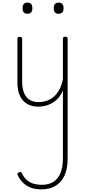

<svg xmlns="http://www.w3.org/2000/svg" viewBox="-20 -795 655 1465"><path d="M270 19Q227 19 191 0Q155 -19 134 -60Q113 -101 113 -166V-499Q113 -507 117 -510.5Q121 -514 130 -514Q140 -514 144.5 -510.5Q149 -507 149 -499V-174Q149 -125 162 -89.5Q175 -54 203 -35Q231 -16 275 -16Q305 -16 333.5 -25Q362 -34 387 -54Q412 -74 431 -108Q450 -142 460 -191V-500Q460 -508 464.5 -511.5Q469 -515 479 -515Q488 -515 492 -511.5Q496 -508 496 -500V415Q496 493 472 545Q448 597 403 623.5Q358 650 296 650Q251 650 216.5 637.5Q182 625 157 600.5Q132 576 115 542Q111 534 113.5 529Q116 524 124 520Q132 515 138 517Q144 519 146 526Q168 571 204 593Q240 615 301 615Q351 615 386.5 593Q422 571 441 526Q460 481 460 412V-105Q444 -67 421 -43Q398 -19 372.5 -5.5Q347 8 320.5 13.5Q294 19 270 19ZM189 -690Q170 -690 161 -701Q152 -712 152 -733Q152 -754 161.5 -764.5Q171 -775 189 -775Q208 -775 217.5 -764.5Q227 -754 227 -733Q227 -711 217.5 -700.5Q208 -690 189 -690ZM427 -690Q408 -690 399 -701Q390 -712 390 -733Q390 -754 399.5 -764.5Q409 -775 427 -775Q446 -775 455.5 -764.5Q465 -754 465 -733Q465 -711 455.5 -700.5Q446 -690 427 -690Z"/></svg>

Font: Playwrite BR Thin
Style: Regular
Weight: 250
Version: Version 1.003